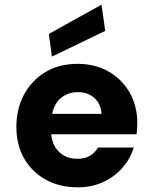

<svg xmlns="http://www.w3.org/2000/svg" viewBox="-20 -789 652 821"><path d="M313 12Q235 12 176 -20.5Q117 -53 83.5 -111Q50 -169 50 -246Q50 -324 83 -385Q116 -446 174.5 -481Q233 -516 312 -516Q387 -516 444.5 -483Q502 -450 534.5 -393Q567 -336 567 -263Q567 -239 564 -215H199Q203 -168 233 -139Q263 -110 311 -110Q344 -110 365.5 -123.5Q387 -137 399 -158H552Q537 -110 503.5 -71.5Q470 -33 421 -10.5Q372 12 313 12ZM313 -395Q273 -395 243 -372Q213 -349 203 -302H414Q412 -344 384 -369.5Q356 -395 313 -395ZM202 -547 189 -644 414 -769 430 -657Z"/></svg>

Font: DM Sans Black
Style: Regular
Weight: 900
Designer: Colophon Foundry, Jonny Pinhorn
Foundry: Colophon Foundry
Version: Version 4.004; ttfautohint (v1.8.4.7-5d5b)